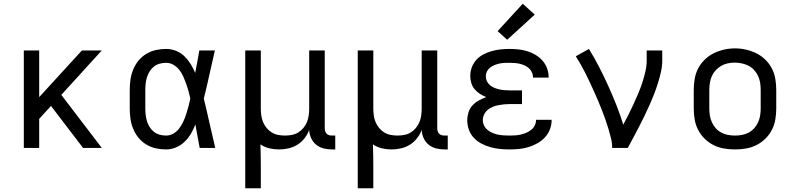

<svg xmlns="http://www.w3.org/2000/svg" viewBox="-20 -789 4240 1024"><path d="M107 0V-520H189V-271L417 -520H523L307 -283L523 0H423L252 -224L189 -155V0Z M866 8Q838 8 811 2Q784 -4 760 -18.5Q736 -33 718.5 -54.5Q701 -76 690.5 -101.5Q680 -127 676 -154.5Q672 -182 672 -210V-310Q672 -338 676 -365.5Q680 -393 690.5 -418.5Q701 -444 718.5 -465.5Q736 -487 760 -501.5Q784 -516 811 -522Q838 -528 866 -528Q893 -528 918.5 -518Q944 -508 963 -489.5Q982 -471 996.5 -448Q1011 -425 1021 -400Q1027 -430 1032.5 -460Q1038 -490 1043 -520H1126Q1111 -456 1097 -391.5Q1083 -327 1067 -263Q1083 -198 1097.5 -132Q1112 -66 1128 0H1045Q1039 -31 1033.5 -62Q1028 -93 1022 -125Q1012 -99 998 -75.5Q984 -52 964.5 -33Q945 -14 919 -3Q893 8 866 8ZM866 -66Q887 -66 905.5 -77Q924 -88 936.5 -105Q949 -122 958 -141.5Q967 -161 973.5 -181.5Q980 -202 985.5 -222.5Q991 -243 995 -263Q991 -283 985.5 -303Q980 -323 973 -342.5Q966 -362 957.5 -381Q949 -400 936 -416.5Q923 -433 905 -443.5Q887 -454 866 -454Q849 -454 832 -449.5Q815 -445 801.5 -434.5Q788 -424 778.5 -409Q769 -394 764 -378Q759 -362 757 -344.5Q755 -327 755 -310V-210Q755 -193 757 -175.5Q759 -158 764 -142Q769 -126 778.5 -111Q788 -96 801.5 -85.5Q815 -75 832 -70.5Q849 -66 866 -66Z M1288 215V-520H1371V-210Q1371 -192 1373.5 -173.5Q1376 -155 1383 -138Q1390 -121 1402 -106.5Q1414 -92 1429.5 -82.5Q1445 -73 1463.5 -69.5Q1482 -66 1500 -66Q1518 -66 1536.5 -69.5Q1555 -73 1570.5 -82.5Q1586 -92 1598 -106.5Q1610 -121 1617 -138Q1624 -155 1626.5 -173.5Q1629 -192 1629 -210V-520H1712V-104Q1712 -97 1714.5 -89Q1717 -81 1722.5 -75.5Q1728 -70 1735.5 -68Q1743 -66 1751 -66H1768V8H1751Q1728 8 1706 2.5Q1684 -3 1666.5 -17Q1649 -31 1639.5 -52Q1630 -73 1629 -96Q1620 -72 1604 -51.5Q1588 -31 1566.5 -17.5Q1545 -4 1519.5 2Q1494 8 1468 8Q1442 8 1416.5 2Q1391 -4 1369 -19Q1370 13 1370.5 44.5Q1371 76 1371 107V215Z M1888 215V-520H1971V-210Q1971 -192 1973.5 -173.5Q1976 -155 1983 -138Q1990 -121 2002 -106.5Q2014 -92 2029.5 -82.5Q2045 -73 2063.5 -69.5Q2082 -66 2100 -66Q2118 -66 2136.5 -69.5Q2155 -73 2170.5 -82.5Q2186 -92 2198 -106.5Q2210 -121 2217 -138Q2224 -155 2226.5 -173.5Q2229 -192 2229 -210V-520H2312V-104Q2312 -97 2314.5 -89Q2317 -81 2322.5 -75.5Q2328 -70 2335.5 -68Q2343 -66 2351 -66H2368V8H2351Q2328 8 2306 2.5Q2284 -3 2266.5 -17Q2249 -31 2239.5 -52Q2230 -73 2229 -96Q2220 -72 2204 -51.5Q2188 -31 2166.5 -17.5Q2145 -4 2119.5 2Q2094 8 2068 8Q2042 8 2016.5 2Q1991 -4 1969 -19Q1970 13 1970.5 44.5Q1971 76 1971 107V215Z M2697 8Q2672 8 2646.5 5.5Q2621 3 2596 -4Q2571 -11 2548 -23Q2525 -35 2507.5 -53.5Q2490 -72 2481 -96.5Q2472 -121 2472 -147Q2472 -168 2478.5 -189.5Q2485 -211 2500 -227Q2515 -243 2534 -253.5Q2553 -264 2573 -271Q2556 -278 2539.5 -288.5Q2523 -299 2511 -313.5Q2499 -328 2493.5 -346.5Q2488 -365 2488 -384Q2488 -408 2496.5 -430.5Q2505 -453 2521 -470.5Q2537 -488 2558.5 -499Q2580 -510 2603 -516.5Q2626 -523 2649.5 -525.5Q2673 -528 2697 -528Q2721 -528 2745 -525.5Q2769 -523 2792 -516Q2815 -509 2836 -496.5Q2857 -484 2873 -466Q2889 -448 2897.5 -425Q2906 -402 2906 -378Q2906 -377 2906 -376.5Q2906 -376 2906 -375H2823Q2823 -375 2823 -375.5Q2823 -376 2823 -376Q2823 -390 2817 -403Q2811 -416 2801 -425Q2791 -434 2778 -440Q2765 -446 2751.5 -449Q2738 -452 2724.5 -453Q2711 -454 2697 -454Q2684 -454 2670.5 -453.5Q2657 -453 2643.5 -450Q2630 -447 2617.5 -442Q2605 -437 2594 -428.5Q2583 -420 2577 -408Q2571 -396 2571 -382Q2571 -368 2577 -355.5Q2583 -343 2594 -334Q2605 -325 2618 -320Q2631 -315 2644.5 -312Q2658 -309 2672 -308Q2686 -307 2700 -307H2764V-234H2700Q2684 -234 2668.5 -232.5Q2653 -231 2637.5 -228Q2622 -225 2607.5 -219Q2593 -213 2581 -203Q2569 -193 2562 -178.5Q2555 -164 2555 -148Q2555 -148 2555 -148Q2555 -148 2555 -148Q2555 -133 2562 -119Q2569 -105 2581 -95.5Q2593 -86 2607 -80Q2621 -74 2636 -71Q2651 -68 2666.5 -67Q2682 -66 2697 -66Q2713 -66 2728 -67Q2743 -68 2758 -71.5Q2773 -75 2787 -81Q2801 -87 2813 -96.5Q2825 -106 2832 -120Q2839 -134 2839 -150Q2839 -150 2839 -150Q2839 -150 2839 -150H2922Q2922 -149 2922 -149Q2922 -149 2922 -148Q2922 -123 2912.5 -98.5Q2903 -74 2885.5 -55.5Q2868 -37 2845.5 -24.5Q2823 -12 2798.5 -4.5Q2774 3 2748.5 5.5Q2723 8 2697 8ZM2685 -577 2634 -623 2768 -769 2832 -711Z M3245 0Q3245 -27 3238.5 -52.5Q3232 -78 3224.5 -103.5Q3217 -129 3208 -154Q3199 -179 3189.5 -203.5Q3180 -228 3169.5 -252.5Q3159 -277 3148 -301.5Q3137 -326 3126 -349.5Q3115 -373 3103 -397Q3091 -421 3078 -444Q3065 -467 3051 -489L3121 -528Q3150 -481 3175.5 -431.5Q3201 -382 3224 -331Q3247 -280 3267.5 -228.5Q3288 -177 3304 -124Q3319 -151 3332.5 -178.5Q3346 -206 3359 -234Q3372 -262 3384 -290.5Q3396 -319 3405.5 -348Q3415 -377 3422 -407Q3429 -437 3429 -468V-520H3512V-468Q3512 -436 3505 -405Q3498 -374 3488.5 -344Q3479 -314 3467.5 -284.5Q3456 -255 3443 -226Q3430 -197 3416 -168.5Q3402 -140 3387.5 -111.5Q3373 -83 3358 -55.5Q3343 -28 3328 0Z M3900 8Q3871 8 3841.5 3Q3812 -2 3786 -15Q3760 -28 3738.5 -49Q3717 -70 3703.5 -96Q3690 -122 3685 -151.5Q3680 -181 3680 -210V-310Q3680 -339 3685 -368.5Q3690 -398 3703.5 -424Q3717 -450 3738.5 -471Q3760 -492 3786.5 -505Q3813 -518 3842 -524.5Q3871 -531 3900 -531Q3929 -531 3958 -524.5Q3987 -518 4013.5 -505Q4040 -492 4061.5 -471Q4083 -450 4096.5 -424Q4110 -398 4115 -368.5Q4120 -339 4120 -310V-210Q4120 -181 4115 -151.5Q4110 -122 4096.5 -96Q4083 -70 4061.5 -49Q4040 -28 4014 -15Q3988 -2 3958.5 3Q3929 8 3900 8ZM3900 -66Q3919 -66 3937.5 -69.5Q3956 -73 3973 -82Q3990 -91 4002.5 -105Q4015 -119 4023 -136.5Q4031 -154 4034 -172.5Q4037 -191 4037 -210V-310Q4037 -329 4034 -348Q4031 -367 4023 -384Q4015 -401 4002 -415.5Q3989 -430 3972 -438.5Q3955 -447 3936 -451Q3917 -455 3898 -455Q3879 -455 3860.5 -451Q3842 -447 3826 -437.5Q3810 -428 3797 -414Q3784 -400 3776.5 -383Q3769 -366 3766 -347.5Q3763 -329 3763 -310V-210Q3763 -191 3766 -172.5Q3769 -154 3777 -136.5Q3785 -119 3797.5 -105Q3810 -91 3827 -82Q3844 -73 3862.5 -69.5Q3881 -66 3900 -66Z"/></svg>

Font: Iosevka Custom Extended
Style: Regular
Weight: 400
Width: 7
Monospace: yes
Designer: Belleve Invis
Foundry: Belleve Invis
Version: Version 11.2.4; ttfautohint (v1.8.4)